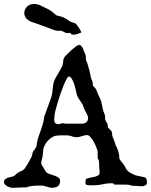

<svg xmlns="http://www.w3.org/2000/svg" viewBox="-36 -925 752 956"><path d="M-16.1 -18.6Q-16.1 -27.8 -10 -32.7Q-3.9 -37.6 4.4 -40.3Q12.7 -43 21.2 -44.7Q29.8 -46.4 35.2 -49.8Q36.6 -50.8 39.1 -53Q41.5 -55.2 44.4 -57.9Q47.4 -60.5 50.3 -62.7Q53.2 -64.9 54.7 -65.9L78.1 -77.6Q82.5 -79.6 89.1 -88.9Q95.7 -98.1 102.3 -109.6Q108.9 -121.1 114.7 -132.1Q120.6 -143.1 123 -148.4Q124 -149.4 124.5 -153.8Q125 -158.2 125 -160.6Q125.5 -162.6 127 -165.8Q128.4 -168.9 128.4 -169.9Q129.4 -170.9 131.8 -174.6Q134.3 -178.2 137.2 -182.1Q140.1 -186 142.3 -189.7Q144.5 -193.4 145 -194.3Q145.5 -194.8 146 -198Q146.5 -201.2 147 -204.8Q147.5 -208.5 147.9 -211.9Q148.4 -215.3 148.4 -216.3Q151.4 -231.9 157 -247.8Q162.6 -263.7 168.2 -279.3Q173.8 -294.9 178.2 -311Q182.6 -327.1 184.1 -343.8L217.8 -436.5Q224.6 -456.1 225.8 -477.8Q227.1 -499.5 232.9 -520.5Q241.2 -539.6 252.9 -557.9Q264.6 -576.2 274.4 -597.2Q277.8 -607.9 278.6 -619.9Q279.3 -631.8 286.1 -642.1Q288.6 -645.5 298.3 -655.3Q308.1 -665 319.3 -675.3Q330.6 -685.5 341.3 -693.4Q352.1 -701.2 356.9 -701.2Q366.2 -701.2 369.6 -694.3Q372.1 -692.4 374.8 -688Q377.4 -683.6 377.4 -682.6Q379.9 -673.8 384.3 -665Q388.7 -656.2 391.6 -646L391.1 -635.3Q391.1 -628.4 394.3 -620.8Q397.5 -613.3 399.4 -608.4Q404.8 -591.3 408.9 -575.2Q413.1 -559.1 415.5 -543Q417.5 -533.2 421.9 -525.1Q426.3 -517.1 426.3 -506.8L425.8 -499Q434.6 -491.2 439 -484.9Q443.4 -478.5 446 -471.9Q448.7 -465.3 451.4 -457.8Q454.1 -450.2 460 -439.5Q464.8 -429.7 467.3 -421.1Q469.7 -412.6 471.4 -403.8Q473.1 -395 475.1 -385.3Q477.1 -375.5 481.4 -364.3Q481.9 -361.8 484.6 -356Q487.3 -350.1 487.3 -348.1V-329.6Q487.3 -328.6 489.3 -325.2Q491.2 -321.8 493.7 -317.6Q496.1 -313.5 498 -309.6Q500 -305.7 500 -304.2Q500 -303.7 500.2 -301.5Q500.5 -299.3 500.7 -296.6Q501 -293.9 501.5 -291.5Q502 -289.1 502.4 -289.1L516.1 -275.4Q519.5 -272.5 520.5 -268.6Q521.5 -264.6 522 -260Q522.5 -255.4 522.9 -250.7Q523.4 -246.1 525.9 -241.7Q531.7 -228 536.1 -213.6Q540.5 -199.2 547.9 -185.1Q552.2 -174.8 555.2 -163.3Q558.1 -151.9 558.1 -141.1V-135.3Q564.5 -124 572.3 -115.2Q580.1 -106.4 585 -98.1Q589.4 -87.4 594.2 -81.1Q599.1 -74.7 603.8 -70.8Q608.4 -66.9 612.8 -64.7Q617.2 -62.5 621.6 -60.1Q632.3 -53.7 643.8 -50.8Q655.3 -47.9 672.9 -44.9L686.5 -41.5Q692.9 -37.6 694.3 -30Q695.8 -22.5 695.8 -17.1Q695.8 -6.8 687.7 -2.2Q679.7 2.4 671.4 2.4L629.9 0H619.6Q617.2 -2 613 -3.2Q608.9 -4.4 604.5 -4.9Q600.1 -5.4 596.4 -5.4Q592.8 -5.4 591.8 -5.9H533.7Q529.8 -11.2 526.6 -12Q523.4 -12.7 517.6 -12.7Q497.6 -12.7 475.8 -7.6Q454.1 -2.4 429.7 -2.4H418.9Q411.1 -2.4 404.1 -2.9Q397 -3.4 391.6 -6.8Q389.2 -8.3 389.2 -15.1L390.1 -22.9Q391.1 -25.4 391.1 -27.3Q391.1 -29.3 391.1 -30.3Q391.1 -33.7 394 -34.7Q402.8 -38.6 414.1 -40.5Q425.3 -42.5 435.5 -44.9Q445.8 -47.4 452.9 -51.8Q460 -56.2 460 -64.9V-65.9Q459.5 -77.1 458.3 -91.6Q457 -106 457 -120.1Q457 -125 453.9 -130.4Q450.7 -135.7 450.2 -140.1V-169.9Q449.2 -176.3 444.1 -190.2Q439 -204.1 431.4 -217.8Q423.8 -231.4 415 -241.9Q406.2 -252.4 397.5 -252.4Q384.8 -252.4 371.3 -247.1Q357.9 -241.7 344.2 -241.7Q332.5 -241.7 322 -246.3Q311.5 -251 297.4 -251H266.1Q255.9 -251 245.4 -249.8Q234.9 -248.5 226.1 -243.2Q210.9 -234.4 198.2 -219.5Q185.5 -204.6 179.7 -182.6L176.3 -148.4Q176.3 -147.5 175.3 -143.6Q174.3 -139.6 173.3 -135.3Q172.4 -130.9 171.4 -127.2Q170.4 -123.5 170.4 -122.6Q170.4 -121.6 169.9 -119.6Q169.4 -117.7 169.4 -115.7Q169.4 -106.9 172.4 -103Q175.3 -99.1 179.7 -91.3Q182.1 -86.9 186.3 -79.6Q190.4 -72.3 194.8 -66.9Q201.7 -61 213.1 -57.6Q224.6 -54.2 235.8 -50.3Q247.1 -46.4 255.1 -40.5Q263.2 -34.7 263.2 -24.4V-21Q260.7 -2 249 4.2Q237.3 10.3 218.8 10.3L176.3 -1H158.7Q149.9 -1 140.6 -0.5Q131.3 0 122.8 1Q114.3 2 107.7 3.7Q101.1 5.4 97.7 7.8Q85.4 7.8 73.5 8.3Q61.5 8.8 52 9.3Q42.5 9.8 36.4 10Q30.3 10.3 29.3 10.3Q22.9 10.3 15.1 8.3Q7.3 6.3 0.2 2.4Q-6.8 -1.5 -11.5 -6.6Q-16.1 -11.7 -16.1 -18.6ZM235.4 -349.6Q234.9 -344.2 234.4 -339.1Q233.9 -334 233.9 -329.6Q233.9 -315.9 240.2 -311.3Q246.6 -306.6 259.8 -306.6Q261.2 -306.6 262.2 -307.6Q262.7 -308.1 263.2 -309.1Q264.2 -309.1 269.8 -310.1Q275.4 -311 277.8 -311.5Q282.2 -311 286.4 -310.1Q290.5 -309.1 293 -309.1H369.6Q402.8 -309.1 402.8 -339.4Q402.8 -343.8 399.7 -350.6Q396.5 -357.4 392.1 -365.5Q387.7 -373.5 383.5 -382.3Q379.4 -391.1 377.4 -399.4Q377.4 -402.8 375 -405.3L352.1 -439.5Q352.1 -441.9 350.3 -444.3Q348.6 -446.8 347.7 -449.2L345.2 -459.5Q342.8 -469.7 339.4 -484.4Q335.9 -499 331.1 -512.2Q326.2 -525.4 320.1 -534.7Q314 -543.9 306.6 -543.9Q302.2 -543.9 295.4 -531.2Q288.6 -518.6 280.5 -499Q272.5 -479.5 264.4 -455.8Q256.3 -432.1 250 -410.6Q243.7 -389.2 239.5 -372.3Q235.4 -355.5 235.4 -349.6ZM88.4 -843.3Q85 -850.6 85 -859.9Q85 -873 92.5 -884.5Q100.1 -896 112.8 -901.4Q122.1 -905.3 133.3 -905.3Q148.9 -905.3 164.1 -898.4Q179.2 -891.6 193.4 -884.3Q194.8 -883.3 196.5 -882.6Q198.2 -881.8 200.2 -880.9Q201.2 -880.4 205.1 -878.4Q209 -876.5 213.4 -873.5Q217.8 -870.6 221.9 -867.7Q226.1 -864.7 228 -862.8Q228.5 -862.3 231 -860.4Q233.4 -858.4 236.1 -856.2Q238.8 -854 241 -851.8Q243.2 -849.6 243.7 -849.1Q245.1 -849.1 247.1 -848.4Q249 -847.7 251.5 -846.7Q258.3 -844.7 268.3 -842.5Q278.3 -840.3 285.2 -835.4Q286.1 -835.4 290.3 -833Q294.4 -830.6 299.3 -827.4Q304.2 -824.2 308.3 -821.3Q312.5 -818.4 313.5 -817.4Q314.9 -817.4 318.6 -815.9Q322.3 -814.5 326.7 -813Q331.1 -811.5 334.7 -810.3Q338.4 -809.1 339.4 -808.6Q342.8 -806.2 347.4 -800Q352.1 -793.9 356.7 -786.9Q361.3 -779.8 364.7 -773.2Q368.2 -766.6 369.6 -763.7Q362.8 -760.7 351.8 -756.6Q340.8 -752.4 330.1 -752.4Q324.7 -752.4 320.3 -753.9Q319.3 -755.4 316.4 -758.1Q313.5 -760.7 313.5 -761.2H311.5Q309.1 -761.2 304.9 -760.7Q300.8 -760.3 298.3 -760.3Q293.9 -760.3 290 -762Q286.1 -763.7 282.5 -765.9Q278.8 -768.1 274.9 -769.8Q271 -771.5 267.1 -771.5Q266.6 -772 264.2 -772Q261.7 -772 258.8 -771.7Q255.9 -771.5 254.4 -771.5Q246.1 -771.5 237.3 -774.2Q228.5 -776.9 219.7 -780.3Q210.9 -783.7 202.1 -787.4Q193.4 -791 186 -793Q183.6 -793.9 173.8 -797.6Q164.1 -801.3 152.8 -805.2Q141.6 -809.1 131.8 -812.5Q122.1 -815.9 119.6 -816.4Q109.9 -820.8 101.1 -827.1Q92.3 -833.5 88.4 -843.3Z"/></svg>

Font: IM FELL English SC
Style: Regular
Weight: 400
Designer: Igino Marini
Foundry: Igino Marini
Version: 3.00